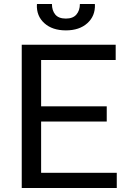

<svg xmlns="http://www.w3.org/2000/svg" viewBox="-20 -933 624 953"><path d="M509.8 -329.6H184.1V-75.2H559.6V0H87.9V-710.9H554.2V-635.3H184.1V-405.3H509.8ZM450.2 -913.1 451.2 -910.2Q453.1 -853.5 413.6 -817.9Q374 -782.2 307.1 -782.2Q239.7 -782.2 200.2 -817.9Q160.6 -853.5 163.1 -910.2L164.1 -913.1H237.8Q237.8 -880.9 254.4 -860.8Q271 -840.8 307.1 -840.8Q342.3 -840.8 359.4 -861.1Q376.5 -881.3 376.5 -913.1Z"/></svg>

Font: GeogebraSans
Style: Regular
Weight: 400
Designer: Google
Version: Version 1.100140; 2013